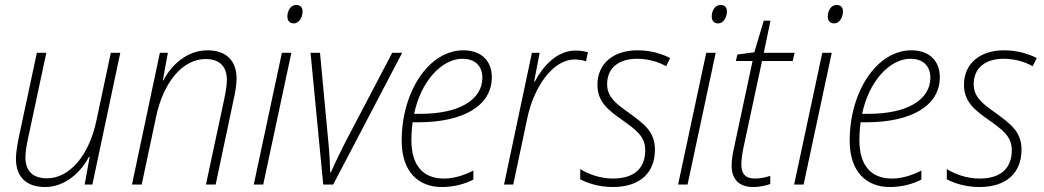

<svg xmlns="http://www.w3.org/2000/svg" viewBox="-20 -741 4194 771"><path d="M161 10C244 10 307 -53 337 -111H340L320 0H351L463 -529H425L367 -256C338 -118 260 -25 169 -25C114 -25 82 -52 82 -109C82 -132 87 -159 93 -187L166 -529H128L56 -192C50 -162 44 -128 44 -104C44 -29 87 10 161 10Z M510 0H549L607 -273C636 -411 714 -504 805 -504C859 -504 891 -477 891 -420C891 -397 886 -370 880 -341L807 0H846L917 -336C924 -365 930 -401 930 -425C930 -500 886 -539 813 -539C729 -539 666 -477 636 -418H634L654 -529H622Z M1160 -647C1181 -647 1195 -672 1195 -695C1195 -711 1187 -721 1169 -721C1146 -721 1134 -696 1134 -675C1134 -657 1144 -647 1160 -647ZM999 0H1037L1150 -529H1112Z M1278 0H1318L1595 -529H1555L1363 -163C1343 -123 1325 -86 1309 -49H1306C1305 -85 1303 -125 1299 -166L1265 -529H1227Z M1754 10C1806 10 1851 -4 1881 -20V-56C1848 -40 1809 -24 1762 -24C1679 -24 1632 -77 1632 -178C1632 -204 1634 -230 1637 -250H1659C1840 -250 1955 -316 1955 -431C1955 -499 1910 -539 1841 -539C1702 -539 1593 -373 1593 -176C1593 -48 1663 10 1754 10ZM1670 -284H1643C1671 -418 1756 -505 1837 -505C1890 -505 1917 -474 1917 -429C1917 -340 1823 -284 1670 -284Z M2004 0H2041L2098 -269C2123 -387 2197 -502 2288 -502C2306 -502 2321 -499 2333 -495L2341 -531C2328 -535 2310 -538 2291 -538C2215 -538 2159 -473 2128 -414H2125L2147 -529H2116Z M2441 10C2553 10 2610 -50 2610 -140C2610 -215 2562 -246 2504 -289C2453 -325 2418 -352 2418 -403C2418 -470 2467 -505 2538 -505C2586 -505 2627 -491 2655 -475L2671 -508C2639 -524 2596 -539 2539 -539C2446 -539 2379 -488 2379 -400C2379 -332 2423 -298 2479 -259C2533 -220 2571 -194 2571 -138C2571 -69 2531 -24 2441 -24C2390 -24 2342 -42 2310 -62V-21C2337 -7 2382 10 2441 10Z M2864 -647C2885 -647 2899 -672 2899 -695C2899 -711 2891 -721 2873 -721C2850 -721 2838 -696 2838 -675C2838 -657 2848 -647 2864 -647ZM2703 0H2741L2854 -529H2816Z M3005 10C3033 10 3055 4 3073 -2V-35C3055 -29 3036 -24 3011 -24C2972 -24 2957 -45 2957 -81C2957 -98 2960 -120 2965 -146L3040 -496H3163L3171 -529H3047L3074 -658H3047L3009 -531L2941 -522L2935 -496H3002L2927 -145C2921 -120 2918 -95 2918 -77C2918 -20 2948 10 3005 10Z M3330 -647C3351 -647 3365 -672 3365 -695C3365 -711 3357 -721 3339 -721C3316 -721 3304 -696 3304 -675C3304 -657 3314 -647 3330 -647ZM3169 0H3207L3320 -529H3282Z M3553 10C3605 10 3650 -4 3680 -20V-56C3647 -40 3608 -24 3561 -24C3478 -24 3431 -77 3431 -178C3431 -204 3433 -230 3436 -250H3458C3639 -250 3754 -316 3754 -431C3754 -499 3709 -539 3640 -539C3501 -539 3392 -373 3392 -176C3392 -48 3462 10 3553 10ZM3469 -284H3442C3470 -418 3555 -505 3636 -505C3689 -505 3716 -474 3716 -429C3716 -340 3622 -284 3469 -284Z M3913 10C4025 10 4082 -50 4082 -140C4082 -215 4034 -246 3976 -289C3925 -325 3890 -352 3890 -403C3890 -470 3939 -505 4010 -505C4058 -505 4099 -491 4127 -475L4143 -508C4111 -524 4068 -539 4011 -539C3918 -539 3851 -488 3851 -400C3851 -332 3895 -298 3951 -259C4005 -220 4043 -194 4043 -138C4043 -69 4003 -24 3913 -24C3862 -24 3814 -42 3782 -62V-21C3809 -7 3854 10 3913 10Z"/></svg>

Font: Noto Sans SemiCondensed ExtraLight
Style: Italic
Weight: 200
Width: 4
Italic angle: -12°
Designer: Monotype Design Team
Foundry: Monotype Imaging Inc.
Version: Version 2.013